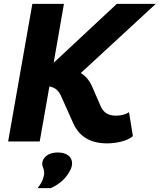

<svg xmlns="http://www.w3.org/2000/svg" viewBox="-20 -730 824 991"><path d="M22 0 147 -710H310L257 -406L583 -710H784L397 -353Q417 -341 431.5 -323Q446 -305 456 -282L499 -183Q511 -156 530.5 -144.5Q550 -133 578 -133Q619 -133 646 -151L666 -27Q642 -8 605.5 1Q569 10 533 10Q404 10 358 -94L297 -230Q287 -254 273 -266.5Q259 -279 235 -284L185 0ZM174 241Q193 217 200.5 197Q208 177 208 163Q208 148 203 137.5Q198 127 198 115Q198 91 220 74Q242 57 278 57Q312 57 332 72Q352 87 352 113Q352 142 323 179.5Q294 217 243 241Z"/></svg>

Font: Livvic
Style: Bold Italic
Weight: 700
Italic angle: -10°
Designer: Jacques Le Bailly, Baron von Fonthausen
Version: Version 1.001; ttfautohint (v1.8.2)